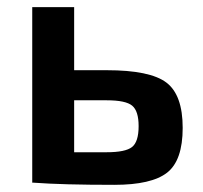

<svg xmlns="http://www.w3.org/2000/svg" viewBox="-20 -510 566 536"><path d="M187 -314H278Q399 -314 444.5 -279.5Q490 -245 490 -153Q490 -62 446.5 -28Q403 6 299 6Q154 6 74 0H70V-490H187ZM187 -85H278Q330 -85 348.5 -99.5Q367 -114 367 -158Q367 -200 349 -215Q331 -230 278 -230H187Z"/></svg>

Font: Exo 2.0 Semi Bold
Style: Regular
Weight: 600
Designer: Natanael Gama
Version: Version 1.001;PS 001.001;hotconv 1.0.70;makeotf.lib2.5.58329